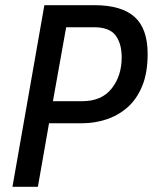

<svg xmlns="http://www.w3.org/2000/svg" viewBox="-20 -720 589 740"><path d="M28 0 151 -700H344Q448 -700 498.5 -655Q549 -610 549 -512Q549 -438 527.5 -387Q506 -336 470 -305Q434 -274 389 -259.5Q344 -245 298 -245H169L126 0ZM184 -330H297Q372 -330 410.5 -379Q449 -428 449 -499Q449 -552 425.5 -583.5Q402 -615 342 -615H235Z"/></svg>

Font: Cabin VF Beta
Style: Italic
Weight: 400
Italic angle: -7°
Designer: Pablo Impallari
Foundry: Pablo Impallari. http://www.impallari.com Igino Marini. http://www.ikern.com
Version: Version 2.300